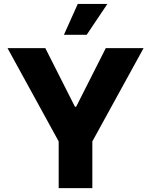

<svg xmlns="http://www.w3.org/2000/svg" viewBox="-20 -977 784 997"><path d="M284.7 -242.7 19 -727.1H215.3L369.1 -422.9H375.5L529.3 -727.1H725.6L459.5 -242.7V0H284.7ZM430.2 -796.4H312L383.8 -956.5H537.6Z"/></svg>

Font: My Font
Style: Regular
Weight: 500
Designer: Rasmus Andersson
Foundry: rsms
Version: Version 0.001